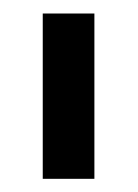

<svg xmlns="http://www.w3.org/2000/svg" viewBox="-20 -739 206 287"><path d="M121.1 -718.8V-471.7H43.9V-718.8Z"/></svg>

Font: Inter Display V
Style: Regular
Weight: 400
Designer: Rasmus Andersson
Foundry: rsms
Version: Version 3.015;git-src